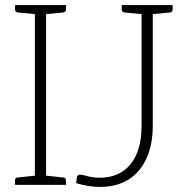

<svg xmlns="http://www.w3.org/2000/svg" viewBox="-20 -726 723 754"><path d="M117 0V-706H161V0ZM39 0V-18Q39 -23 42 -26Q45 -29 49 -29L125 -37L130 0ZM148 0 153 -37 229 -29Q233 -29 236 -26Q239 -23 239 -18V0ZM130 -706 125 -670 49 -677Q45 -678 42 -680.5Q39 -683 39 -688V-706ZM239 -706V-688Q239 -683 236 -680.5Q233 -678 229 -677L153 -670L148 -706ZM372 8Q327 8 279 -7L282 -30Q284 -40 294 -40Q300 -40 309 -38Q318 -36 328 -33Q337 -31 348 -29.5Q359 -28 371 -28Q449 -28 492.5 -81Q536 -134 536 -233V-706H580V-234Q580 -158 555 -103.5Q530 -49 484 -20.5Q438 8 372 8ZM549 -706 544 -670 468 -677Q464 -678 461 -680.5Q458 -683 458 -688V-706ZM658 -706V-688Q658 -683 655 -680.5Q652 -678 648 -677L572 -670L567 -706Z"/></svg>

Font: Aleo ExtraLight
Style: Regular
Weight: 250
Designer: Alessio Laiso
Foundry: Alessio Laiso
Version: Version 2.001;gftools[0.9.29]